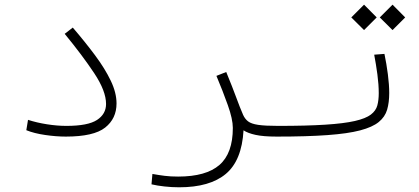

<svg xmlns="http://www.w3.org/2000/svg" viewBox="-20 -584 1798 823"><path d="M262.2 1.5Q220.7 1.5 173.6 -5.4Q126.5 -12.2 92.8 -25.9L100.1 -70.3Q137.7 -58.1 181.2 -51.3Q224.6 -44.4 264.6 -44.4Q356.9 -44.4 395.8 -69.8Q434.6 -95.2 434.6 -138.2Q434.6 -193.8 384 -270Q333.5 -346.2 257.3 -439L292 -465.8Q345.2 -403.8 387.7 -346.7Q430.2 -289.6 454.8 -238Q479.5 -186.5 479.5 -140.6Q479.5 -75.7 430.7 -37.1Q381.8 1.5 262.2 1.5Z M1023.9 -25.4Q1016.6 104 948 161.4Q879.4 218.8 748 218.8Q716.3 218.8 685.1 215.3Q653.8 211.9 629.4 206.1L633.3 161.6Q660.6 166.5 685.8 169.7Q710.9 172.9 743.7 172.9Q863.3 172.9 920.7 123Q978 73.2 978 -35.6Q978 -73.2 956.5 -133.5Q935.1 -193.8 907.7 -258.8L949.7 -275.4Q977.5 -207.5 992.7 -166Q1007.8 -124.5 1022 -91.8Q1029.8 -74.2 1043.5 -63.7Q1057.1 -53.2 1086.7 -48.8Q1116.2 -44.4 1171.9 -44.4Q1190.4 -44.4 1197 -39.3Q1203.6 -34.2 1203.6 -21.5Q1203.6 -8.3 1193.6 -3.4Q1183.6 1.5 1166 1.5Q1108.4 1.5 1075.2 -5.9Q1042 -13.2 1023.9 -25.4Z M1166 1.5Q1154.8 1.5 1154.8 -23.9Q1154.8 -44.4 1171.9 -44.4Q1294.9 -44.4 1374.8 -49.6Q1454.6 -54.7 1501.2 -65.4Q1547.9 -76.2 1569.6 -92.8Q1591.3 -109.4 1597.4 -132.1Q1603.5 -154.8 1603.5 -184.6Q1603.5 -221.2 1597.7 -264.9Q1591.8 -308.6 1584 -349.6L1627.9 -353Q1636.7 -311 1642.6 -265.6Q1648.4 -220.2 1648.4 -185.5Q1648.4 -144.5 1639.4 -113.8Q1630.4 -83 1603.5 -61Q1576.7 -39.1 1523.7 -25.1Q1470.7 -11.2 1383.5 -4.9Q1296.4 1.5 1166 1.5ZM1662.6 -455.1 1607.9 -509.3 1662.6 -564 1716.8 -509.3ZM1540.5 -455.1 1485.8 -509.3 1540.5 -564 1594.7 -509.3Z"/></svg>

Font: Cascadia Mono ExtraLight
Style: Regular
Weight: 200
Monospace: yes
Designer: Aaron Bell
Foundry: Saja Typeworks
Version: Version 2404.023; ttfautohint (v1.8.4)